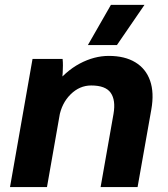

<svg xmlns="http://www.w3.org/2000/svg" viewBox="-20 -759 681 779"><path d="M112 -520H234Q235.4 -507 235.3 -493.3Q235.2 -479.6 234.4 -464.8Q233.8 -449.6 231.4 -423L241 -400.6L170.6 0H20.6ZM421.4 -532.2Q486.2 -532.2 529.1 -506.2Q572 -480.2 589 -431.5Q606 -382.8 594 -315L538.2 0H388.2L440.6 -297.2Q450 -352.6 429.2 -382.4Q408.4 -412.2 350 -412.2Q303 -412.2 266.6 -376.3Q230.2 -340.4 220.2 -284.4L195 -405Q244.6 -469.8 303.4 -501Q362.2 -532.2 421.4 -532.2ZM336.6 -576.2 430 -739.2H566.2L454.4 -576.2Z"/></svg>

Font: Fixel Italic Variable 20240409 Display Thin
Style: Italic
Weight: 100
Italic angle: -10°
Designer: AlfaBravo + MacPaw
Foundry: Kyrylo Tkachov, Marchela Mozhyna, Serhii Makarenko, Maria Weinstein, Zakhar Kryvoshyya
Version: Version 1.211;Glyphs 3.2 (3225)